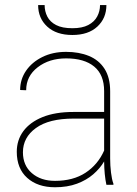

<svg xmlns="http://www.w3.org/2000/svg" viewBox="-20 -748 554 777"><path d="M272.9 -606.4Q208 -606.4 171.1 -640.4Q134.3 -674.3 134.3 -727.5H160.6Q160.6 -702.1 171.6 -680.7Q182.6 -659.2 207.3 -646.5Q231.9 -633.8 272.9 -633.8Q312.5 -633.8 337.2 -646.7Q361.8 -659.7 373.3 -681.2Q384.8 -702.6 384.8 -727.5H410.6Q410.6 -674.3 374 -640.4Q337.4 -606.4 272.9 -606.4ZM425.8 -106.4Q425.8 -78.1 429.2 -49.8Q432.6 -21.5 439 -4.4V0H410.6Q401.9 -40.5 401.4 -94.7Q384.8 -66.4 357.4 -42.7Q330.1 -19 291.5 -4.6Q252.9 9.8 202.6 9.8Q132.3 9.8 90.1 -28.1Q47.9 -65.9 47.9 -133.8Q47.9 -181.2 74.5 -217.3Q101.1 -253.4 152.3 -274.2Q203.6 -294.9 276.4 -294.9H401.4V-379.4Q401.4 -445.3 361.3 -478.5Q321.3 -511.7 247.6 -511.7Q179.2 -511.7 132.6 -475.8Q85.9 -439.9 85.9 -382.8L61.5 -383.8Q61.5 -426.8 85.4 -461.7Q109.4 -496.6 151.4 -517.3Q193.4 -538.1 247.6 -538.1Q299.8 -538.1 340.1 -521.5Q380.4 -504.9 403.1 -469.5Q425.8 -434.1 425.8 -378.4ZM202.6 -16.1Q275.9 -16.1 325.9 -48.8Q376 -81.5 401.4 -138.7V-268.1H277.8Q178.2 -268.1 125.5 -230Q72.8 -191.9 72.8 -131.8Q72.8 -78.6 108.9 -47.4Q145 -16.1 202.6 -16.1Z"/></svg>

Font: Robert Sans Thin
Style: Regular
Weight: 100
Designer: Christian Robertson (extended by Adam Twardoch)
Foundry: Google
Version: Version 12.135;April 2, 2019;FontCreator 11.5.0.2425 64-bit;